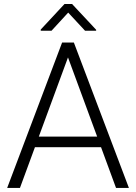

<svg xmlns="http://www.w3.org/2000/svg" viewBox="-20 -919 665 939"><path d="M547.4 0 474.1 -199.2H150.9L77.6 0H15.1L283.7 -710.9H341.3L610.4 0ZM169.9 -251H455.1L312.5 -638.2ZM332.5 -899.4 450.2 -773.4V-768.6H396L313.5 -857.4L231.9 -768.6H179.2V-774.4L295.4 -899.4Z"/></svg>

Font: Vazirmatn UI FD ExtraLight
Style: Regular
Weight: 200
Designer: Saber Rastikerdar
Foundry: Saber Rastikerdar
Version: Version 33.003